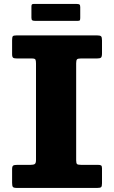

<svg xmlns="http://www.w3.org/2000/svg" viewBox="-20 -924 561 944"><path d="M354.5 -612.5V-135.5Q354.5 -120.5 359.2 -117Q364 -113.5 379 -113.5H461Q472 -113.5 476.8 -110.8Q481.5 -108 481.5 -97V-22.5Q481.5 -8 477.2 -4Q473 0 458 0H63Q47.5 0 43.5 -4.8Q39.5 -9.5 39.5 -25V-92Q39.5 -106.5 45 -110Q50.5 -113.5 66 -113.5H130.5Q144.5 -113.5 150.8 -117.5Q157 -121.5 157 -137.5V-612Q157 -626.5 154 -631.5Q151 -636.5 136.5 -636.5H63.5Q49.5 -636.5 44.5 -640.2Q39.5 -644 39.5 -658V-725.5Q39.5 -741.5 43 -745.8Q46.5 -750 62 -750H457Q473 -750 477.2 -745.2Q481.5 -740.5 481.5 -725V-662Q481.5 -645 476.5 -640.8Q471.5 -636.5 456.5 -636.5H377.5Q362.5 -636.5 358.5 -632Q354.5 -627.5 354.5 -612.5ZM134.5 -837.5V-891Q134.5 -898 136.2 -901.2Q138 -904.5 144.5 -904.5H357.5Q367 -904.5 370.8 -901.8Q374.5 -899 374.5 -889V-836.5Q374.5 -829 373 -825.2Q371.5 -821.5 363.5 -821.5H152Q142.5 -821.5 138.5 -824.2Q134.5 -827 134.5 -837.5Z"/></svg>

Font: Besley* Heavy
Style: Regular
Weight: 800
Designer: Owen Earl
Foundry: indestructible type*
Version: Version 3.000; ttfautohint (v1.8.3)